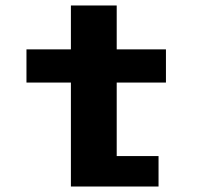

<svg xmlns="http://www.w3.org/2000/svg" viewBox="-20 -680 750 700"><path d="M76.5 -379V-500H238.5V-660H405.5V-500H585V-379H405.5V-111H558V0H238.5V-379Z"/></svg>

Font: League Mono
Style: Bold
Weight: 700
Width: 6
Designer: Tyler Finck
Foundry: The League of Moveable Type / Tyler Finck
Version: Version 2.300;RELEASE